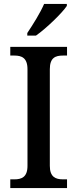

<svg xmlns="http://www.w3.org/2000/svg" viewBox="-20 -951 391 971"><path d="M118 -784V-771H162C216 -809 295 -886 318 -921V-931H203C184 -886 146 -826 118 -784ZM32 0H319V-44H298C261 -44 232 -56 232 -112V-601C232 -659 260 -670 298 -670H319V-714H32V-670H53C89 -670 119 -659 119 -601V-112C119 -55 89 -44 53 -44H32Z"/></svg>

Font: Noto Serif Lao SemiCondensed Medium
Style: Regular
Weight: 500
Width: 4
Designer: Monotype Design Team
Foundry: Monotype Imaging Inc.
Version: Version 2.003